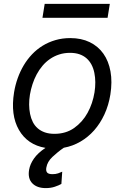

<svg xmlns="http://www.w3.org/2000/svg" viewBox="-20 -747 637 980"><path d="M51.8 -275.6Q57.9 -312.9 70.3 -347.7Q82.7 -382.5 101 -413.4Q119.3 -444.2 143.6 -469.8Q168 -495.4 197.8 -513.7Q227.6 -532 263 -542.3Q298.3 -552.6 338.8 -552.6Q395.2 -552.6 438 -531.8Q480.8 -511 507.6 -473.2Q534.4 -435.4 544 -382.3Q553.6 -329.2 543.3 -264.2Q534.4 -209.5 513.1 -163.4Q491.8 -117.2 460.8 -82Q429.7 -46.9 390.3 -24Q350.9 -1.1 305.8 7.1Q289.4 18.1 275.2 29.8Q261 41.5 247.5 54Q221.6 78.5 216.6 108Q213.4 123.9 220 133Q226.6 142 247.9 142Q263.8 142 276.5 137.8Q289.1 133.5 297.6 129.3L293.3 191.8Q280.5 199.2 259.9 206.1Q239.3 213.1 213.8 213.1Q169.4 213.1 145.6 189.3Q120.7 164.4 128.6 119.3Q133.5 90.6 153.4 62.1Q173.3 33.7 212 7.8Q120.4 -7.8 76.7 -83.8Q33 -159.8 51.8 -275.6ZM133.5 -165.5Q138.1 -142.8 147.7 -123.9Q157.3 -105.1 172.8 -91.8Q188.2 -78.5 209.3 -71.2Q230.5 -63.9 257.8 -63.9Q315.7 -63.9 358 -93.4Q400.9 -123.6 427 -171Q453.1 -218.4 462.4 -275.6Q470.9 -329.5 461.6 -375Q457 -398.1 447.1 -416.9Q437.1 -435.7 421.9 -449.2Q406.6 -462.7 385.7 -470Q364.7 -477.3 337.4 -477.3Q307.5 -477.3 282 -468.9Q256.4 -460.6 235.3 -446Q214.1 -431.5 197.1 -411.4Q180 -391.3 167.3 -367.5Q154.5 -343.8 146 -317.5Q137.4 -291.2 132.8 -264.2Q124.3 -211.6 133.5 -165.5ZM208.1 -727.3H540.5L529.1 -656.2H196.7Z"/></svg>

Font: Inter P
Style: Italic
Weight: 400
Italic angle: -9.40001°
Designer: Rasmus Andersson
Foundry: rsms
Version: Version 3.018;git-588b23468